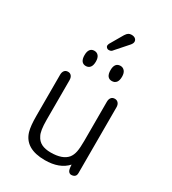

<svg xmlns="http://www.w3.org/2000/svg" viewBox="-169 -764 772 864"><g transform="rotate(30 216.5 -332.0)"><path d="M316 -33Q317 -7 323 0.5Q329 8 337 8Q348 8 355 2.5Q362 -3 362 -16V-357Q362 -371 355 -379Q348 -387 337 -387Q325 -387 318.5 -379Q312 -371 312 -357V-154Q312 -118 308 -97.5Q304 -77 293 -63Q268 -33 207 -33Q178 -33 159 -42.5Q140 -52 130 -73Q118 -94 118 -151V-357Q118 -371 111.5 -379Q105 -387 94 -387Q82 -387 75.5 -379Q69 -371 69 -357V-147Q69 -117 71 -97.5Q73 -78 77 -64Q99 10 201 10Q277 10 316 -33ZM149 -528Q135 -528 127.5 -518Q120 -508 120 -489Q120 -469 127.5 -459Q135 -449 149 -449Q163 -449 171 -459Q179 -469 179 -489Q179 -508 171 -518Q163 -528 149 -528ZM285 -528Q270 -528 262.5 -518Q255 -508 255 -489Q255 -469 262.5 -459Q270 -449 284 -449Q299 -449 307 -459Q315 -469 315 -489Q315 -508 306.5 -518Q298 -528 285 -528ZM258 -674Q249 -674 242.5 -670Q236 -666 229 -655L190 -588Q189 -585 188 -582.5Q187 -580 187 -577Q187 -572 191.5 -567.5Q196 -563 202 -563Q210 -563 214.5 -565.5Q219 -568 224 -575L277 -635Q285 -645 285 -653Q285 -662 278 -668Q271 -674 258 -674Z"/></g></svg>

Font: Beiruti Light
Style: Regular
Weight: 300
Designer: Arlette Boutros
Foundry: Boutros
Version: Version 1.41